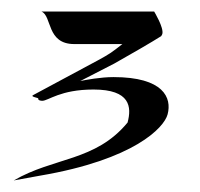

<svg xmlns="http://www.w3.org/2000/svg" viewBox="-20 -667 346 332"><path d="M118.8 -526.9 177.6 -557.1C201.2 -570.3 245.1 -595.7 258.7 -604.5C259.6 -606 260.5 -607.4 260.7 -608.4C263.6 -619.1 246.6 -647 246.6 -647H51.8C70.2 -639.2 60.2 -590.8 108.5 -590.8H191.6C172.4 -575.7 169.4 -573.7 149.9 -563L37 -502.4C32.3 -499.5 46.6 -498 46.2 -496.6C45.4 -493.7 50 -492.7 53 -492.7C63.7 -492.7 84.1 -512.2 141.7 -512.2C205.6 -512.2 207.8 -481.9 200.6 -455.1C144.9 -387.7 73.3 -395.5 3.8 -355L49.5 -363.3C212.3 -391.1 263.7 -446.3 269.8 -469.2C277.5 -498 262.7 -533.7 176.2 -533.7C153.8 -533.7 128.1 -528.8 118.8 -526.9Z"/></svg>

Font: Pierce
Style: Oblique
Weight: 400
Italic angle: -15°
Version: Version 0.2.0